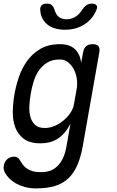

<svg xmlns="http://www.w3.org/2000/svg" viewBox="-30 -805 650 1065"><path d="M361 -120Q346 -90 328.5 -69.5Q311 -49 290 -35.5Q269 -22 245 -16Q221 -10 195 -10Q135 -10 102 -35Q69 -60 54.5 -99Q40 -138 41 -186.5Q42 -235 50 -281Q58 -328 74.5 -377Q91 -426 120.5 -467Q150 -508 194.5 -534Q239 -560 302 -560Q357 -560 386 -532Q415 -504 420 -456L431 -515Q435 -538 448 -549Q461 -560 484 -560Q507 -560 516 -549Q525 -538 521 -515L430 0Q419 64 399.5 109.5Q380 155 349.5 184Q319 213 275 226.5Q231 240 170 240Q136 240 108.5 232.5Q81 225 59.5 213Q38 201 22.5 185.5Q7 170 -2 154Q-7 145 -9 134.5Q-11 124 -9 115Q-8 105 -3 95.5Q2 86 9 79Q16 72 26 68Q36 64 48 64Q59 64 66.5 68.5Q74 73 79 82Q87 95 96 107.5Q105 120 118.5 129.5Q132 139 151 144.5Q170 150 198 150Q224 150 246.5 142.5Q269 135 287.5 117.5Q306 100 319.5 71.5Q333 43 340 0ZM219 -95Q246 -95 273 -106.5Q300 -118 322.5 -137Q345 -156 360.5 -179Q376 -202 380 -226L396 -316Q400 -340 396 -368Q392 -396 380 -419.5Q368 -443 348.5 -459Q329 -475 302 -475Q259 -475 230.5 -457Q202 -439 184 -411.5Q166 -384 156 -351Q146 -318 141 -287Q135 -255 133 -221Q131 -187 138 -159Q145 -131 164 -113Q183 -95 219 -95ZM193 -750Q192 -767 201.5 -776Q211 -785 230 -785Q241 -785 248.5 -782Q256 -779 260 -774Q268 -765 271.5 -753Q275 -741 281 -730Q298 -698 339 -698Q380 -698 410 -730Q419 -740 426.5 -751.5Q434 -763 444 -772Q452 -778 459.5 -781.5Q467 -785 479 -785Q498 -785 505 -776Q512 -767 505 -750Q489 -709 453 -680Q402 -640 330 -640Q258 -640 221 -680Q195 -709 193 -750Z"/></svg>

Font: Maple Mono Normal NL
Style: Italic
Weight: 400
Italic angle: -10°
Monospace: yes
Designer: subframe7536
Version: Version 7.000